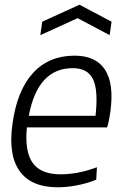

<svg xmlns="http://www.w3.org/2000/svg" viewBox="-20 -785 541 814"><path d="M159 -693 317 -765 453 -693 445 -636 309 -708 151 -636ZM225 9Q112 9 63 -60Q14 -129 33 -260Q52 -401 119.5 -475Q187 -549 296 -549Q387 -549 425.5 -489Q464 -429 448 -313Q442 -268 434 -245H94Q84 -143 118.5 -94.5Q153 -46 237 -46Q272 -46 310 -53Q348 -60 391 -76L388 -23Q351 -8 307.5 0.5Q264 9 225 9ZM288 -496Q140 -496 102 -294H385Q397 -402 374.5 -449Q352 -496 288 -496Z"/></svg>

Font: Plata Sans Light
Style: Italic
Weight: 300
Italic angle: -8°
Designer: Pablo Impallari, Andres Torresi, & Cristiano Sobral
Foundry: Pablo Impallari, Andres Torresi, & Cristiano Sobral
Version: Version 1.00;December 28, 2019;FontCreator 12.0.0.2547 64-bi